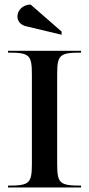

<svg xmlns="http://www.w3.org/2000/svg" viewBox="-20 -823 391 843"><path d="M56.5 -750.4C56.5 -730 71.5 -713.3 92.5 -708.2L250.5 -670.4V-684.4L114.4 -803C82.4 -803 56.5 -779.4 56.5 -750.4ZM15 0H336V-8C241.5 -8 231 -17.9 231 -105V-495C231 -582.1 241.5 -592 336 -592V-600H15V-592C109.5 -592 120 -582.1 120 -495V-105C120 -17.9 109.5 -8 15 -8Z"/></svg>

Font: Prida01
Style: Bold
Weight: 700
Designer: gluk
Foundry: gluk
Version: Version 00.072